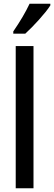

<svg xmlns="http://www.w3.org/2000/svg" viewBox="-20 -1006 289 1026"><path d="M249 -977V-986H138C117 -941 88 -892 51 -838V-826H115C157 -864 224 -937 249 -977ZM159 0V-760H64V0Z"/></svg>

Font: Noto Sans Gurmukhi UI ExtraCondensed Medium
Style: Regular
Weight: 500
Width: 2
Designer: Jelle Bosma - Monotype Design Team
Foundry: Monotype Imaging Inc.
Version: Version 2.004